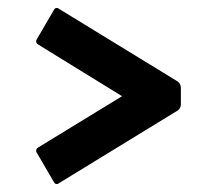

<svg xmlns="http://www.w3.org/2000/svg" viewBox="-20 -497 540 483"><path d="M76 -126C73 -124 71 -122 71 -118C71 -116 71 -114 73 -112L115 -40C117 -36 119 -34 123 -34C124 -34 126 -34 128 -36L427 -219C433 -223 435 -229 435 -235V-275C435 -282 433 -288 427 -292L128 -475C126 -477 124 -477 123 -477C119 -477 117 -475 115 -471L73 -399C71 -396 71 -394 71 -393C71 -389 73 -387 76 -385L287 -255Z"/></svg>

Font: Fascinate Inline
Style: Regular
Weight: 900
Designer: Astigmatic (AOETI)
Foundry: Astigmatic (AOETI)
Version: Version 1.000